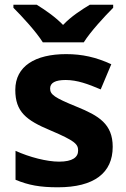

<svg xmlns="http://www.w3.org/2000/svg" viewBox="-20 -837 537 816"><path d="M162 -657H336C364 -702 425 -768 461 -804V-817H362C327 -796 282 -767 248 -731C213 -767 171 -795 136 -817H37V-804C74 -767 134 -702 162 -657ZM459 -213C459 -310 400 -345 307 -383C211 -422 193 -435 193 -461C193 -485 215 -497 259 -497C308 -497 354 -480 408 -457L453 -564C388 -594 329 -607 261 -607C130 -607 45 -556 45 -455C45 -362 91 -326 194 -283C300 -238 312 -224 312 -197C312 -169 289 -150 231 -150C179 -150 105 -169 46 -196V-73C101 -50 150 -41 226 -41C380 -41 459 -102 459 -213Z"/></svg>

Font: Noto Sans Tamil UI
Style: Bold
Weight: 700
Designer: Jelle Bosma - Monotype Design Team
Foundry: Monotype Imaging Inc.
Version: Version 2.004